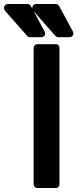

<svg xmlns="http://www.w3.org/2000/svg" viewBox="-86 -945 411 965"><path d="M195 -723Q204 -723 208.5 -717Q213 -711 213 -702V-21Q213 -12 208.5 -6Q204 0 195 0H101Q94 0 88.5 -6Q83 -12 83 -21V-702Q83 -711 88.5 -717Q94 -723 101 -723ZM53 -925Q58 -925 63 -921.5Q68 -918 70 -913L137 -789Q144 -777 138.5 -767.5Q133 -758 119 -758H65Q57 -758 51 -764L-60 -890Q-69 -901 -64 -913Q-59 -925 -45 -925ZM195 -925Q200 -925 205 -921.5Q210 -918 212 -913L279 -789Q286 -777 280.5 -767.5Q275 -758 261 -758H207Q199 -758 193 -764L82 -890Q73 -901 78 -913Q83 -925 97 -925Z"/></svg>

Font: Stadtwerke
Style: Bold
Weight: 700
Designer: Santiago Orozco
Foundry: Typemade
Version: Version 1.003